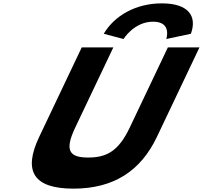

<svg xmlns="http://www.w3.org/2000/svg" viewBox="-20 -1107 1206 1142"><path d="M1166.4 -825H978.4L751.6 -348C686 -210 616.1 -170 504.8 -170C393.5 -170 361.7 -210 427.3 -348L654.1 -825H466.1L213.2 -293C116.2 -89 178.7 15 416.9 15C655 15 816.5 -89 913.4 -293ZM714.8 -875C714.8 -875 777.1 -978 890.8 -978C1004.5 -978 968.9 -875 968.9 -875L1115.4 -906C1154.3 -1013 1098.7 -1087 942.6 -1087C786.5 -1087 660 -1013 597.1 -906Z"/></svg>

Font: Hussar
Style: BdSuprExtOblFive
Weight: 700
Foundry: Cannot Into Space Fonts
Version: Version 2.00